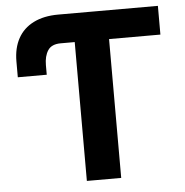

<svg xmlns="http://www.w3.org/2000/svg" viewBox="-51 -757 778 807"><g transform="rotate(-5 338.0 -353.5)"><path d="M355.2 -585.8H224.1Q185.3 -585.8 169.7 -561.9Q154 -538 154 -499.9V-459.3H31.9V-526.2Q31.9 -582.5 54.2 -623.1Q76.4 -663.6 119.7 -685.3Q163 -707 224.1 -707H355.2ZM644.6 -585.8H428V0H283.1V-585.8H251V-707H644.6Z"/></g></svg>

Font: WEMIX Pretendard Variable
Style: Regular
Weight: 400
Designer: Base glyphs from Inter by Rasmus Andersson; Hangeul glyphs from Noto Sans CJK(Source Han Sans) by Jang Soo-young and Kan
Foundry: Kil Hyung-jin
Version: Version 1.000;Glyphs 3.2 (3208)